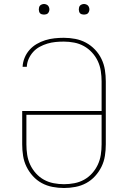

<svg xmlns="http://www.w3.org/2000/svg" viewBox="-20 -932 640 960"><path d="M300 8Q271 8 242.5 2.5Q214 -3 189 -16.5Q164 -30 144.5 -51.5Q125 -73 112.5 -98.5Q100 -124 95.5 -152.5Q91 -181 91 -210V-377H488V-525Q488 -551 484 -577Q480 -603 469 -626.5Q458 -650 440 -669.5Q422 -689 399.5 -701.5Q377 -714 351 -719Q325 -724 299 -724Q278 -724 257.5 -722Q237 -720 217 -714Q197 -708 178.5 -698Q160 -688 146 -672.5Q132 -657 123.5 -638Q115 -619 114 -598H93Q94 -621 103 -643Q112 -665 127.5 -682.5Q143 -700 163.5 -712Q184 -724 206.5 -731Q229 -738 252.5 -740.5Q276 -743 299 -743Q328 -743 356.5 -737.5Q385 -732 410 -718.5Q435 -705 455 -684Q475 -663 487.5 -637Q500 -611 504.5 -582.5Q509 -554 509 -525V-210Q509 -181 504.5 -152.5Q500 -124 487.5 -98.5Q475 -73 455.5 -51.5Q436 -30 411 -16.5Q386 -3 357.5 2.5Q329 8 300 8ZM300 -11Q326 -11 352 -16Q378 -21 400.5 -33.5Q423 -46 440.5 -65.5Q458 -85 469 -108.5Q480 -132 484 -158Q488 -184 488 -210V-358H112V-210Q112 -184 116 -158Q120 -132 131 -108.5Q142 -85 159.5 -65.5Q177 -46 199.5 -33.5Q222 -21 248 -16Q274 -11 300 -11ZM400 -859Q395 -859 389.5 -860.5Q384 -862 380.5 -865.5Q377 -869 375.5 -874.5Q374 -880 374 -885Q374 -890 375.5 -895.5Q377 -901 380.5 -904.5Q384 -908 389.5 -910Q395 -912 400 -912Q405 -912 410.5 -910Q416 -908 419.5 -904.5Q423 -901 425 -895.5Q427 -890 427 -885Q427 -880 425 -874.5Q423 -869 419.5 -865.5Q416 -862 410.5 -860.5Q405 -859 400 -859ZM200 -859Q195 -859 189.5 -860.5Q184 -862 180.5 -865.5Q177 -869 175.5 -874.5Q174 -880 174 -885Q174 -890 175.5 -895.5Q177 -901 180.5 -904.5Q184 -908 189.5 -910Q195 -912 200 -912Q205 -912 210.5 -910Q216 -908 219.5 -904.5Q223 -901 225 -895.5Q227 -890 227 -885Q227 -880 225 -874.5Q223 -869 219.5 -865.5Q216 -862 210.5 -860.5Q205 -859 200 -859Z"/></svg>

Font: Zed Sans Thin Extended
Style: Regular
Weight: 100
Width: 7
Designer: Belleve Invis
Foundry: Belleve Invis
Version: Version 1.0.0; ttfautohint (v1.8.4)